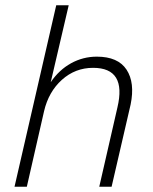

<svg xmlns="http://www.w3.org/2000/svg" viewBox="-20 -710 580 730"><path d="M35.2 0 193.8 -689.9H241.2L172.9 -397.5Q204.6 -444.3 250.2 -469.5Q295.9 -494.6 348.1 -494.6Q428.7 -494.6 461.2 -445.1Q493.7 -395.5 476.6 -312.5L404.3 0H357.4L426.3 -300.8Q462.4 -452.1 334 -452.1Q266.1 -452.1 215.3 -406.5Q164.6 -360.8 147.5 -287.1L82 0Z"/></svg>

Font: HK Grotesk Light Legacy Italic
Style: Regular
Weight: 300
Italic angle: -13°
Designer: Alfredo Marco Pradil
Foundry: Hanken Design Co.
Version: Version 2.022;PS 002.022;hotconv 1.0.88;makeotf.lib2.5.64775